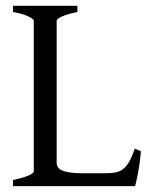

<svg xmlns="http://www.w3.org/2000/svg" viewBox="-20 -635 516 655"><path d="M460.9 -119.1Q457 -76.7 450.9 -45.4Q444.8 -14.2 440.9 0H24.4V-21Q57.6 -27.8 76.4 -35.9Q95.2 -43.9 95.2 -50.8V-564Q95.2 -569.8 77.4 -578.6Q59.6 -587.4 24.4 -594.2V-615.2H244.1V-594.2Q210.9 -587.4 192.1 -579.1Q173.3 -570.8 173.3 -564V-80.1Q173.3 -71.3 177.5 -64.7Q181.6 -58.1 191.9 -53.5Q202.1 -48.8 219.7 -46.4Q237.3 -43.9 264.2 -43.9H334Q356.4 -43.9 371.8 -46.4Q387.2 -48.8 398.9 -57.4Q410.6 -65.9 420.2 -82.5Q429.7 -99.1 439.9 -127.9Z"/></svg>

Font: Gentium Unicode
Style: Regular
Weight: 400
Version: Version 1.009